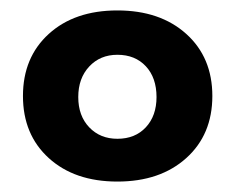

<svg xmlns="http://www.w3.org/2000/svg" viewBox="-20 -803 451 368"><path d="M387 -619Q387 -545 337 -500Q287 -455 205 -455Q123 -455 73.5 -500Q24 -545 24 -619Q24 -693 73.5 -738Q123 -783 205 -783Q287 -783 337 -738Q387 -693 387 -619ZM130 -617Q130 -581 151 -559Q172 -537 205 -537Q239 -537 259.5 -559Q280 -581 280 -617Q280 -654 259.5 -676Q239 -698 205 -698Q172 -698 151 -675.5Q130 -653 130 -617Z"/></svg>

Font: Montserrat arm2 SemiBold
Style: Regular
Weight: 600
Designer: Julieta Ulanovsky
Foundry: Julieta Ulanovsky
Version: Version 6.000